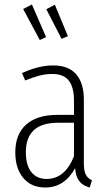

<svg xmlns="http://www.w3.org/2000/svg" viewBox="-20 -823 481 854"><path d="M389 -21 379 11Q348 3 332.5 -17.5Q317 -38 314 -75Q267 11 181 11Q119 11 83.5 -31.5Q48 -74 48 -145Q48 -226 96.5 -269Q145 -312 234 -312H309V-376Q309 -435 286 -464.5Q263 -494 213 -494Q183 -494 154.5 -486.5Q126 -479 92 -465L78 -498Q152 -532 216 -532Q285 -532 319 -492.5Q353 -453 353 -379V-96Q353 -63 361.5 -46.5Q370 -30 389 -21ZM309 -128V-277H238Q95 -277 95 -146Q95 -88 119.5 -57.5Q144 -27 187 -27Q269 -27 309 -128ZM122 -803 185 -658 157 -645 83 -783ZM224 -802 282 -662 254 -650 186 -782Z"/></svg>

Font: Fira Sans Extra Condensed ExtraLight
Style: Regular
Weight: 275
Width: 1
Designer: Carrois Corporate & Edenspiekermann AG
Foundry: Carrois Corporate GbR & Edenspiekermann AG
Version: Version 4.203